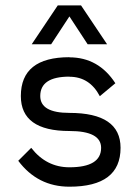

<svg xmlns="http://www.w3.org/2000/svg" viewBox="-20 -704 523 724"><path d="M361.3 -146.5Q361.3 -210 241.7 -210Q58.6 -210 58.6 -341.8Q58.6 -488.3 241.7 -488.3V-487.8Q351.6 -487.8 415 -390.1L356.4 -341.3Q317.9 -414.6 241.7 -414.6V-415Q131.8 -415 131.8 -341.8Q131.8 -278.3 241.7 -278.3Q434.6 -278.3 434.6 -146.5Q434.6 0 241.7 0Q122.1 0 48.8 -97.7L97.7 -146.5Q154.8 -73.2 241.7 -73.2Q361.3 -73.2 361.3 -146.5ZM99.6 -537.1 197.8 -683.6H285.6L383.8 -537.1H310.5L241.7 -642.1L172.9 -537.1Z"/></svg>

Font: Sanitrixie
Style: Regular
Weight: 400
Designer: Jayvee D. Enaguas (Grand Chaos)
Version: Version 1.1 - 6/9/2013